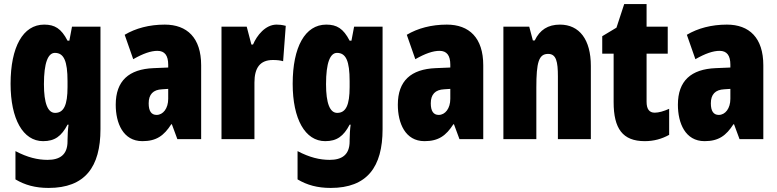

<svg xmlns="http://www.w3.org/2000/svg" viewBox="-20 -684 3822 944"><path d="M197 -563C93 -563 32 -453 32 -272C32 -99 93 10 192 10C249 10 282 -14 312 -71H317C314 -51 312 -17 312 5V11C312 78 273 102 214 102C165 102 115 90 56 59V198C103 226 154 240 219 240C398 240 474 137 474 -49V-553H334L321 -484H312C281 -544 249 -563 197 -563ZM250 -424C294 -424 312 -384 312 -285V-256C312 -168 294 -129 251 -129C215 -129 196 -176 196 -270C196 -375 216 -424 250 -424Z M790 -563C714 -563 647 -545 593 -513L635 -393C684 -421 722 -434 754 -434C790 -434 807 -411 807 -366V-352L735 -349C614 -344 549 -287 549 -169C549 -79 585 10 680 10C749 10 786 -17 822 -73H825L852 0H969V-363C969 -498 900 -563 790 -563ZM777 -245 807 -247V-198C807 -151 782 -119 750 -119C724 -119 711 -138 711 -176C711 -220 733 -243 777 -245Z M1340 -563C1285 -563 1243 -510 1224 -465H1216L1193 -553H1069V0H1231V-278C1231 -350 1258 -389 1322 -389C1343 -389 1359 -387 1372 -383L1385 -557C1365 -562 1353 -563 1340 -563Z M1584 -563C1480 -563 1419 -453 1419 -272C1419 -99 1480 10 1579 10C1636 10 1669 -14 1699 -71H1704C1701 -51 1699 -17 1699 5V11C1699 78 1660 102 1601 102C1552 102 1502 90 1443 59V198C1490 226 1541 240 1606 240C1785 240 1861 137 1861 -49V-553H1721L1708 -484H1699C1668 -544 1636 -563 1584 -563ZM1637 -424C1681 -424 1699 -384 1699 -285V-256C1699 -168 1681 -129 1638 -129C1602 -129 1583 -176 1583 -270C1583 -375 1603 -424 1637 -424Z M2177 -563C2101 -563 2034 -545 1980 -513L2022 -393C2071 -421 2109 -434 2141 -434C2177 -434 2194 -411 2194 -366V-352L2122 -349C2001 -344 1936 -287 1936 -169C1936 -79 1972 10 2067 10C2136 10 2173 -17 2209 -73H2212L2239 0H2356V-363C2356 -498 2287 -563 2177 -563ZM2164 -245 2194 -247V-198C2194 -151 2169 -119 2137 -119C2111 -119 2098 -138 2098 -176C2098 -220 2120 -243 2164 -245Z M2733 -563C2674 -563 2634 -537 2609 -485H2600L2582 -553H2455V0H2617V-253C2617 -378 2629 -419 2675 -419C2715 -419 2723 -381 2723 -308V0H2885V-360C2885 -489 2829 -563 2733 -563Z M3199 -130C3172 -130 3159 -148 3159 -184V-420H3263V-553H3159V-664H3049L3011 -548L2941 -506V-420H2997V-182C2997 -52 3041 10 3150 10C3195 10 3234 -1 3270 -21V-149C3243 -137 3219 -130 3199 -130Z M3554 -563C3478 -563 3411 -545 3357 -513L3399 -393C3448 -421 3486 -434 3518 -434C3554 -434 3571 -411 3571 -366V-352L3499 -349C3378 -344 3313 -287 3313 -169C3313 -79 3349 10 3444 10C3513 10 3550 -17 3586 -73H3589L3616 0H3733V-363C3733 -498 3664 -563 3554 -563ZM3541 -245 3571 -247V-198C3571 -151 3546 -119 3514 -119C3488 -119 3475 -138 3475 -176C3475 -220 3497 -243 3541 -245Z"/></svg>

Font: Noto Sans Arabic UI XCn Bk
Style: Regular
Weight: 900
Width: 2
Designer: Monotype Design Team, Nadine Chahine and Nizar Qandah
Foundry: Monotype Imaging Inc.
Version: Version 2.010